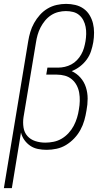

<svg xmlns="http://www.w3.org/2000/svg" viewBox="-36 -763 556 988"><path d="M-16 205 109 -550Q113 -575 120 -598.5Q127 -622 139.5 -644.5Q152 -667 169.5 -686.5Q187 -706 209 -719Q231 -732 255.5 -737.5Q280 -743 304 -743Q328 -743 351.5 -737.5Q375 -732 394 -718.5Q413 -705 425 -685Q437 -665 442.5 -642.5Q448 -620 448 -595Q448 -570 444 -546Q440 -523 432.5 -500Q425 -477 410.5 -457Q396 -437 376 -421.5Q356 -406 333 -397Q359 -385 378 -363.5Q397 -342 406 -314Q415 -286 415 -255.5Q415 -225 409 -194Q405 -169 398 -144Q391 -119 378 -95Q365 -71 346 -51Q327 -31 304 -17Q281 -3 255 2.5Q229 8 204 8Q181 8 159 3.5Q137 -1 119.5 -13Q102 -25 89.5 -42.5Q77 -60 72 -81L25 205ZM197 -29Q218 -29 240 -33.5Q262 -38 281.5 -49.5Q301 -61 317 -78.5Q333 -96 343.5 -116Q354 -136 360.5 -157.5Q367 -179 370 -200Q374 -222 374.5 -243.5Q375 -265 371.5 -285.5Q368 -306 358.5 -324Q349 -342 333.5 -355Q318 -368 298 -373.5Q278 -379 256 -379H202L208 -415H262Q280 -415 297.5 -419Q315 -423 331 -431.5Q347 -440 360 -453.5Q373 -467 382 -483Q391 -499 396 -516Q401 -533 404 -551Q407 -569 407.5 -588Q408 -607 404.5 -625Q401 -643 393 -658.5Q385 -674 371.5 -685.5Q358 -697 340 -701.5Q322 -706 303 -706Q284 -706 264 -701Q244 -696 226.5 -684.5Q209 -673 195.5 -656.5Q182 -640 172.5 -621.5Q163 -603 157.5 -583.5Q152 -564 149 -544L85 -160Q81 -133 85 -107Q89 -81 105 -63Q121 -45 145.5 -37Q170 -29 197 -29Z"/></svg>

Font: Iosevka Slab Extralight
Style: Italic
Weight: 200
Italic angle: -9°
Monospace: yes
Designer: Belleve Invis
Foundry: Belleve Invis
Version: Version 11.1.1; ttfautohint (v1.8.3)